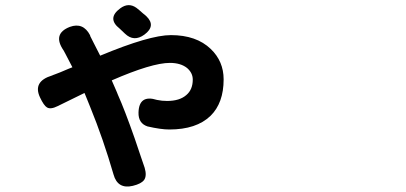

<svg xmlns="http://www.w3.org/2000/svg" viewBox="-20 -646 1540 729"><path d="M411.1 16.6Q372.1 -118.2 322.3 -240.2Q317.4 -252.9 305.7 -281.2Q302.7 -289.1 300.8 -293Q261.7 -274.4 199.2 -243.2Q171.9 -229.5 158.2 -238.3Q146.5 -245.1 131.8 -276.4Q103.5 -336.9 177.7 -359.4Q179.7 -360.4 184.6 -362.3L187.5 -363.3Q204.1 -369.1 240.2 -384.8Q250 -388.7 254.9 -390.6Q246.1 -408.2 229.5 -439.5Q224.6 -448.2 221.7 -454.1Q177.7 -517.6 245.1 -543.9Q295.9 -562.5 322.3 -511.7V-509.8L323.2 -507.8Q327.1 -501 335 -484.4Q351.6 -452.1 360.4 -434.6Q547.9 -512.7 628.9 -512.7Q725.6 -512.7 780.3 -460Q829.1 -413.1 829.1 -344.7Q829.1 -254.9 779.3 -206.1Q725.6 -154.3 623 -154.3Q590.8 -154.3 540 -166Q504.9 -177.7 505.9 -218.8Q507.8 -288.1 576.2 -266.6Q594.7 -262.7 614.3 -262.7Q662.1 -262.7 687.5 -285.2Q711.9 -305.7 711.9 -343.8Q711.9 -369.1 690.4 -387.7Q666 -407.2 625 -407.2Q556.6 -407.2 404.3 -340.8Q412.1 -324.2 423.8 -295.9Q426.8 -289.1 427.7 -286.1Q453.1 -229.5 491.2 -121.1Q499 -97.7 514.6 -51.8Q524.4 -22.5 529.3 -8.8Q538.1 21.5 527.3 37.1Q516.6 51.8 484.4 59.6Q426.8 73.2 411.1 16.6ZM454.1 -518.6Q441.4 -531.2 434.6 -537.1Q384.8 -576.2 436.5 -614.3Q467.8 -637.7 498 -616.2Q505.9 -610.4 523.4 -594.7Q531.2 -588.9 536.1 -584Q573.2 -547.9 528.3 -514.6Q488.3 -485.4 454.1 -518.6Z"/></svg>

Font: Bpmf GenSen Rounded B
Style: B
Weight: 700
Foundry: But Ko
Version: Version 1.320